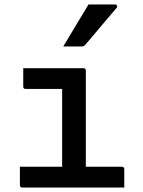

<svg xmlns="http://www.w3.org/2000/svg" viewBox="-20 -839 640 859"><path d="M69 -93H258V-441H95Q84 -441 84 -452V-534H353Q364 -534 364 -523V-93H525Q536 -93 536 -82V0H80Q69 0 69 -11ZM376 -819H494Q501 -819 503.5 -813.5Q506 -808 501 -803Q476 -774 455 -749Q434 -724 412.5 -698.5Q391 -673 362 -639Q356 -631 345 -631H263Q290 -677 319 -724.5Q348 -772 376 -819Z"/></svg>

Font: Recursive Mn Lnr St Med
Style: Regular
Weight: 500
Monospace: yes
Version: Version 1.079;hotconv 1.0.112;makeotfexe 2.5.65598; ttfautoh